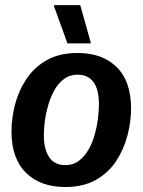

<svg xmlns="http://www.w3.org/2000/svg" viewBox="-20 -720 559 752"><path d="M235.8 12.5Q138.3 12.5 81.7 -43.3Q25 -99.2 25 -205Q25 -257.5 39.2 -311.7Q53.3 -365.8 84.2 -411.7Q115 -457.5 164.2 -485Q213.3 -512.5 284.2 -512.5Q380.8 -512.5 437.1 -457.1Q493.3 -401.7 493.3 -295Q493.3 -243.3 479.2 -189.2Q465 -135 435 -89.2Q405 -43.3 355.4 -15.4Q305.8 12.5 235.8 12.5ZM235.8 -73.3Q266.7 -73.3 289.2 -90.4Q311.7 -107.5 327.1 -134.6Q342.5 -161.7 351.2 -193.8Q360 -225.8 363.8 -257.1Q367.5 -288.3 367.5 -311.7Q367.5 -369.2 346.2 -398.3Q325 -427.5 284.2 -427.5Q253.3 -427.5 230.4 -410.4Q207.5 -393.3 192.5 -365.8Q177.5 -338.3 168.3 -306.2Q159.2 -274.2 155.4 -243.8Q151.7 -213.3 151.7 -190Q151.7 -135.8 172.5 -104.6Q193.3 -73.3 235.8 -73.3ZM244.2 -550 191.7 -695V-700H294.2L335 -555V-550Z"/></svg>

Font: Familjen Grotesk SemiBold
Style: Italic
Weight: 600
Italic angle: -9.46201°
Designer: Anders Wikstroem, Jonas Baeckman, Matilda Gysing, Kristian Moeller
Foundry: Familjen STHLM AB
Version: Version 2.002